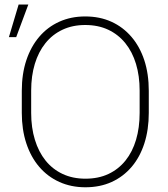

<svg xmlns="http://www.w3.org/2000/svg" viewBox="-20 -791 720 821"><path d="M616.2 -402.8V-308.1Q616.2 -236.8 597.4 -178.2Q578.6 -119.6 543 -77.6Q507.3 -35.6 457.5 -12.9Q407.7 9.8 345.2 9.8Q284.2 9.8 233.9 -12.9Q183.6 -35.6 147.7 -77.6Q111.8 -119.6 92.5 -178.2Q73.2 -236.8 73.2 -308.1V-402.8Q73.2 -474.6 92.5 -533Q111.8 -591.3 147.5 -633.3Q183.1 -675.3 233.2 -698Q283.2 -720.7 344.2 -720.7Q406.7 -720.7 456.5 -698Q506.3 -675.3 542.2 -633.3Q578.1 -591.3 597.2 -533Q616.2 -474.6 616.2 -402.8ZM577.1 -308.1V-403.8Q577.1 -466.3 561.5 -517.8Q545.9 -569.3 515.9 -606.4Q485.8 -643.6 442.9 -663.8Q399.9 -684.1 344.2 -684.1Q290 -684.1 247.1 -663.8Q204.1 -643.6 174.3 -606.4Q144.5 -569.3 128.9 -517.8Q113.3 -466.3 113.3 -403.8V-308.1Q113.3 -245.1 129.2 -193.4Q145 -141.6 174.8 -104.5Q204.6 -67.4 247.8 -47.1Q291 -26.9 345.2 -26.9Q400.9 -26.9 443.8 -47.1Q486.8 -67.4 516.6 -104.5Q546.4 -141.6 561.8 -193.4Q577.1 -245.1 577.1 -308.1ZM18.1 -632.3 59.6 -771.5H101.1L49.3 -632.3Z"/></svg>

Font: Roboto ExtraLight
Style: Regular
Weight: 250
Designer: Christian Robertson
Foundry: Google
Version: Version 3.009; 2024